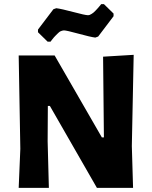

<svg xmlns="http://www.w3.org/2000/svg" viewBox="-20 -915 741 935"><path d="M486 -895 533 -849V-836L458 -737L444 -732Q420 -735 362 -751Q304 -767 291 -767Q287 -767 282.5 -765.5Q278 -764 274.5 -762.5Q271 -761 266.5 -757Q262 -753 259 -750Q256 -747 250.5 -741.5Q245 -736 242.5 -733Q240 -730 234 -722.5Q228 -715 226 -712H212L165 -758V-771L240 -870L254 -875Q279 -872 337 -856.5Q395 -841 408 -841Q413 -841 417 -842.5Q421 -844 426.5 -847.5Q432 -851 435 -853.5Q438 -856 444.5 -862.5Q451 -869 453.5 -872Q456 -875 463.5 -883.5Q471 -892 473 -895ZM631 -648 622 -204 628 0H452L223 -399H213L212 -227L218 0H71L79 -190L71 -645H246L476 -246H486L482 -639Z"/></svg>

Font: Alegreya Sans ExtraBold
Style: Regular
Weight: 800
Designer: Juan Pablo del Peral
Foundry: Huerta Tipografica
Version: Version 2.007